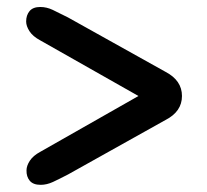

<svg xmlns="http://www.w3.org/2000/svg" viewBox="-20 -610 578 536"><path d="M53 -550Q53 -567.5 62.5 -579Q72 -590.5 92.5 -590.5Q110 -590.5 127 -582.5Q144 -574.5 169.5 -561.5L442 -409.5Q488 -385.5 488 -342Q488 -298.5 442 -275L170 -123Q145 -110 127.8 -102Q110.5 -94 93.5 -94Q72.5 -94 63 -105.5Q53.5 -117 54 -134.5Q54 -147 63.2 -161.2Q72.5 -175.5 93 -186.5L366.5 -342L92 -497.5Q71.5 -508.5 62.2 -523Q53 -537.5 53 -550Z"/></svg>

Font: Fraunces 9pt S050
Style: Bold
Weight: 700
Version: Version 1.000; ttfautohint (v1.8.3)